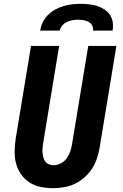

<svg xmlns="http://www.w3.org/2000/svg" viewBox="-20 -975 640 1003"><path d="M258 8Q224 8 192 1.5Q160 -5 134 -22Q108 -39 90 -64.5Q72 -90 64 -120.5Q56 -151 56.5 -184.5Q57 -218 62 -251L142 -735H289L206 -231Q204 -218 202.5 -205Q201 -192 202 -179Q203 -166 206 -154Q209 -142 216 -132Q223 -122 234.5 -117Q246 -112 260 -112Q278 -112 297 -121.5Q316 -131 328 -147.5Q340 -164 346.5 -182.5Q353 -201 356 -220L441 -735H588L500 -201Q495 -173 485.5 -145Q476 -117 459.5 -92Q443 -67 420 -47Q397 -27 370 -14.5Q343 -2 314.5 3Q286 8 258 8ZM190 -815Q193 -837 203.5 -858.5Q214 -880 231 -897Q248 -914 269 -925.5Q290 -937 312.5 -943.5Q335 -950 357.5 -952.5Q380 -955 402 -955Q424 -955 446 -952.5Q468 -950 488 -943.5Q508 -937 525.5 -925.5Q543 -914 554.5 -897Q566 -880 569 -858.5Q572 -837 568 -815H466Q468 -830 461.5 -842Q455 -854 443 -860.5Q431 -867 417 -869.5Q403 -872 388 -872Q374 -872 359 -869.5Q344 -867 330 -860.5Q316 -854 305.5 -842Q295 -830 292 -815Z"/></svg>

Font: Iosevka SS04 Hv Ex Obl
Style: Regular
Weight: 900
Width: 7
Italic angle: -9°
Monospace: yes
Designer: Belleve Invis
Foundry: Belleve Invis
Version: Version 19.0.0; ttfautohint (v1.8.4)